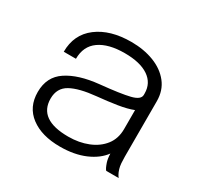

<svg xmlns="http://www.w3.org/2000/svg" viewBox="-124 -680 853 832"><g transform="rotate(30 302.5 -264.0)"><path d="M267.5 9.5Q175.5 9.5 120.8 -31.8Q66 -73 66 -148Q66 -224 123.8 -262.2Q181.5 -300.5 280.5 -310.5Q382 -320.5 426.2 -331.5Q470.5 -342.5 470.5 -366.5V-373.5Q470.5 -425 428.5 -453.5Q386.5 -482 309 -482Q228 -482 182.8 -450Q137.5 -418 137.5 -355H76.5Q76.5 -441.5 140.5 -490Q204.5 -538.5 309.5 -538.5Q372.5 -538.5 423 -519Q473.5 -499.5 503.2 -462Q533 -424.5 533 -370.5V-94Q533 -77 534.2 -61.5Q535.5 -46 539 -34.5Q543.5 -20 548.5 -11.5Q553.5 -3 556.5 0H494Q487 -6.5 478.5 -31.5Q473 -48 472 -74Q444.5 -36 391.5 -13.2Q338.5 9.5 267.5 9.5ZM277 -46Q331 -46 375 -63.8Q419 -81.5 444.8 -114.8Q470.5 -148 470.5 -195.5V-290.5Q440.5 -278.5 394.5 -271.2Q348.5 -264 296.5 -259Q213.5 -251 171 -227.5Q128.5 -204 128.5 -151Q128.5 -46 277 -46Z"/></g></svg>

Font: Epilogue Light
Style: Regular
Weight: 300
Designer: Tyler Finck
Foundry: Etcetera Type Co
Version: Version 2.111; ttfautohint (v1.8.3)